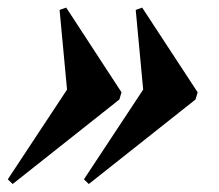

<svg xmlns="http://www.w3.org/2000/svg" viewBox="-42 -498 562 493"><path d="M134.5 -221 111 -472.5 128 -478.5 270 -261 264.5 -242.5 -9.5 -25.5 -22 -37.5 164.5 -320ZM330 -221 306.5 -472.5 323 -478.5 465.5 -261 460 -242.5 186 -25.5 173.5 -37.5 360 -320Z"/></svg>

Font: Newsreader 60pt ExtraBold
Style: Italic
Weight: 800
Italic angle: -17°
Designer: Hugues Gentile
Foundry: Production Type
Version: Version 1.003